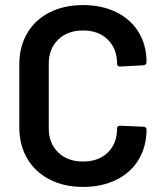

<svg xmlns="http://www.w3.org/2000/svg" viewBox="-20 -728 648 756"><path d="M307 8Q232 8 175 -21.5Q118 -51 87 -104Q56 -157 56 -227V-474Q56 -544 87 -597Q118 -650 175 -679Q232 -708 307 -708Q381 -708 438 -680Q495 -652 526 -601Q557 -550 557 -483Q557 -478 553.5 -474.5Q550 -471 545 -471L453 -466Q441 -466 441 -477Q441 -536 404.5 -572Q368 -608 307 -608Q246 -608 209 -572Q172 -536 172 -477V-222Q172 -164 209 -128Q246 -92 307 -92Q368 -92 404.5 -127.5Q441 -163 441 -222Q441 -233 453 -233L545 -229Q550 -229 553.5 -226Q557 -223 557 -219Q557 -151 526 -99.5Q495 -48 438 -20Q381 8 307 8Z"/></svg>

Font: LinhAnh SemBd
Style: Regular
Weight: 600
Monospace: yes
Designer: Jeremy Tribby
Foundry: Tribby Type
Version: Version 1.408